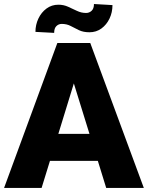

<svg xmlns="http://www.w3.org/2000/svg" viewBox="-22 -922 726 942"><path d="M499 0 458 -132.8H223.1L182.1 0H-2L259.3 -710.9H420.9L683.6 0ZM264.2 -265.1H417L340.3 -512.7ZM439 -902.3 529.8 -897Q529.8 -861.3 515.4 -831.1Q501 -800.8 475.6 -782.2Q450.2 -763.7 417 -763.7Q386.7 -763.7 365.5 -773.9Q344.2 -784.2 325 -794.4Q305.7 -804.7 280.8 -804.7Q265.6 -804.7 254.6 -793.9Q243.7 -783.2 243.7 -760.7L151.9 -765.6Q151.9 -800.3 166.3 -830.8Q180.7 -861.3 206.1 -880.1Q231.4 -898.9 264.6 -898.9Q290 -898.9 312 -888.9Q334 -878.9 355.5 -868.7Q377 -858.4 400.4 -858.4Q416 -858.4 427.5 -869.1Q439 -879.9 439 -902.3Z"/></svg>

Font: Vazirmatn UI Black
Style: Regular
Weight: 900
Designer: Saber Rastikerdar
Foundry: Saber Rastikerdar
Version: Version 33.003